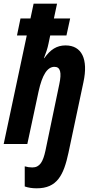

<svg xmlns="http://www.w3.org/2000/svg" viewBox="-28 -780 507 1040"><path d="M171 240C281 240 317 169 343 47L424 -335C451 -460 415 -534 327 -534C280 -534 245 -512 212 -465H210C220 -490 230 -519 235 -545L244 -588H332L352 -680H264L281 -760H154L137 -680H83L64 -588H117L-8 0H120L181 -285C201 -376 229 -418 267 -418C299 -418 307 -388 293 -323L218 37C205 96 188 127 147 127C133 127 120 125 106 121V230C126 237 147 240 171 240Z"/></svg>

Font: Noto Sans ExtraCondensed
Style: Bold Italic
Weight: 700
Width: 2
Italic angle: -12°
Designer: Monotype Design Team
Foundry: Monotype Imaging Inc.
Version: Version 2.013